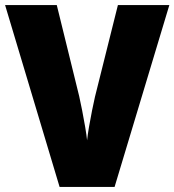

<svg xmlns="http://www.w3.org/2000/svg" viewBox="-20 -734 685 754"><path d="M645 -714 430 0H214L0 -714H203L291 -356Q296 -334 302.5 -301Q309 -268 314.5 -235.5Q320 -203 322 -183Q324 -203 329.5 -235.5Q335 -268 341.5 -300Q348 -332 353 -354L443 -714Z"/></svg>

Font: Noto Sans Tamil SemiCondensed Black
Style: Regular
Weight: 900
Width: 4
Designer: Jelle Bosma - Monotype Design Team
Foundry: Monotype Imaging Inc.
Version: Version 2.004; ttfautohint (v1.8.4.7-5d5b)